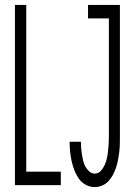

<svg xmlns="http://www.w3.org/2000/svg" viewBox="-20 -755 540 783"><path d="M366 8Q347 8 329.5 -1.5Q312 -11 301 -27Q290 -43 283 -61.5Q276 -80 272 -98.5Q268 -117 266 -136.5Q264 -156 264 -176Q264 -176 264 -176.5Q264 -177 264 -177H310Q310 -177 310 -176.5Q310 -176 310 -176Q310 -163 311 -150.5Q312 -138 314 -125.5Q316 -113 319 -100Q322 -87 328 -76Q334 -65 344 -56Q354 -47 366 -47Q381 -47 391 -58Q401 -69 407 -82.5Q413 -96 416 -110Q419 -124 420.5 -138Q422 -152 423 -166.5Q424 -181 424 -195V-680H339V-735H469V-195Q469 -179 468.5 -163.5Q468 -148 466 -132Q464 -116 461 -101Q458 -86 453 -71Q448 -56 440.5 -42Q433 -28 422.5 -16.5Q412 -5 397 1.5Q382 8 366 8ZM41 0V-735H87V-55H228V0Z"/></svg>

Font: Iosevka SS04 Light
Style: Regular
Weight: 300
Monospace: yes
Designer: Belleve Invis
Foundry: Belleve Invis
Version: Version 19.0.0; ttfautohint (v1.8.4)